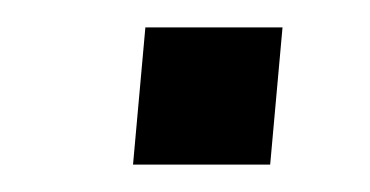

<svg xmlns="http://www.w3.org/2000/svg" viewBox="-20 -380 270 140"><path d="M77 -260 86 -360H186L177 -260Z"/></svg>

Font: Share
Style: Italic
Weight: 400
Version: Version 1.002